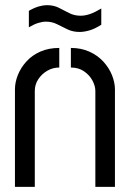

<svg xmlns="http://www.w3.org/2000/svg" viewBox="-20 -725 505 745"><path d="M289 -601Q263 -601 242 -611Q221 -621 201.5 -631Q182 -641 158 -641Q145 -641 128.5 -636Q112 -631 92 -619V-683Q113 -695 130.5 -700Q148 -705 162 -705Q188 -705 208 -695Q228 -685 248 -674.5Q268 -664 293 -664Q310 -664 329 -670.5Q348 -677 373 -692V-629Q348 -613 327 -607Q306 -601 289 -601ZM38 -378Q38 -406 49.5 -434.5Q61 -463 83 -487Q105 -511 137 -525Q169 -539 210 -539V-463Q185 -463 163.5 -450.5Q142 -438 128.5 -417.5Q115 -397 115 -372V0H38ZM350 -372Q350 -391 339 -412Q328 -433 306.5 -448Q285 -463 255 -463V-539Q295 -539 327 -524.5Q359 -510 381 -486Q403 -462 414.5 -433.5Q426 -405 426 -378V0H350Z"/></svg>

Font: Stick No Bills ExtraLight
Style: Regular
Weight: 400
Version: Version 2.000